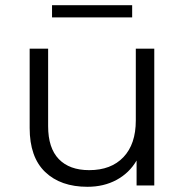

<svg xmlns="http://www.w3.org/2000/svg" viewBox="-20 -713 713 738"><path d="M573 -526V0H505V-96Q477 -48 428 -21.5Q379 5 316 5Q213 5 153.5 -52Q94 -109 94 -221V-526H165V-228Q165 -144 206 -101.5Q247 -59 323 -59Q407 -59 454.5 -109Q502 -159 502 -250V-526ZM180 -693H488V-646H180Z"/></svg>

Font: CMG Sans
Style: Regular
Weight: 400
Designer: Julieta Ulanovsky
Foundry: Julieta Ulanovsky
Version: Version 7.200